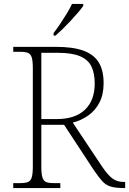

<svg xmlns="http://www.w3.org/2000/svg" viewBox="-20 -951 653 971"><path d="M47 0V-25H84Q108 -25 121.5 -30.5Q135 -36 140.5 -54Q146 -72 146 -108V-606Q146 -643 140.5 -660.5Q135 -678 121.5 -683.5Q108 -689 84 -689H47V-714H264Q349 -714 401.5 -695Q454 -676 479 -636Q504 -596 504 -530Q504 -473 483 -432.5Q462 -392 426.5 -367Q391 -342 348 -331L496 -109Q525 -66 548.5 -48.5Q572 -31 604 -31H613V0H607Q563 0 538.5 -8Q514 -16 496.5 -35.5Q479 -55 455 -90L304 -320H189V-108Q189 -72 194.5 -54Q200 -36 213 -30.5Q226 -25 250 -25H285V0ZM269 -349Q360 -349 409.5 -396Q459 -443 459 -529Q459 -580 442.5 -614.5Q426 -649 385 -666.5Q344 -684 272 -684H189V-349ZM251 -784Q266 -803 283.5 -829Q301 -855 317.5 -882Q334 -909 344 -931H401V-921Q392 -908 375 -888Q358 -868 337.5 -846Q317 -824 297 -804.5Q277 -785 261 -771H251Z"/></svg>

Font: Noto Serif Armenian ExtraLight
Style: Regular
Weight: 250
Version: Version 2.007